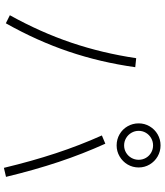

<svg xmlns="http://www.w3.org/2000/svg" viewBox="50 -892 838 978"><g transform="rotate(90 469.0 -403.0)"><path d="M669.9 -502.9 711.9 -520.5Q763.7 -406.2 804.7 -283.4Q845.7 -160.6 880.9 -14.6L835 -3.9Q800.8 -146.5 760.7 -268.1Q720.7 -389.6 669.9 -502.9ZM276.4 -677.7 322.3 -672.9Q297.4 -495.6 242.9 -334.5Q188.5 -173.3 98.6 -13.7L57.6 -34.2Q144.5 -190.9 197.5 -347.7Q250.5 -504.4 276.4 -677.7ZM608.4 -690.4Q608.4 -720.7 623.5 -746.3Q638.7 -772 664.3 -786.9Q689.9 -801.8 720.7 -801.8Q751 -801.8 776.9 -786.9Q802.7 -772 817.9 -746.3Q833 -720.7 833 -690.4Q833 -659.7 817.9 -634Q802.7 -608.4 776.9 -593.3Q751 -578.1 720.7 -578.1Q689.9 -578.1 664.1 -593Q638.2 -607.9 623.3 -633.8Q608.4 -659.7 608.4 -690.4ZM793.9 -690.4Q793.9 -710.4 784.2 -727.3Q774.4 -744.1 757.6 -753.9Q740.7 -763.7 720.7 -763.7Q700.7 -763.7 683.6 -753.9Q666.5 -744.1 656.5 -727.3Q646.5 -710.4 646.5 -690.4Q646.5 -670.4 656.5 -653.3Q666.5 -636.2 683.6 -626.2Q700.7 -616.2 720.7 -616.2Q740.7 -616.2 757.6 -626.2Q774.4 -636.2 784.2 -653.3Q793.9 -670.4 793.9 -690.4Z"/></g></svg>

Font: Pretendard JP ExtraLight
Style: Regular
Weight: 200
Designer: Base glyphs from Inter by Rasmus Andersson; Hangeul glyphs from Noto Sans CJK(Source Han Sans) by Jang Soo-young and Kan
Foundry: Kil Hyung-jin
Version: Version 1.309